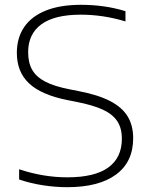

<svg xmlns="http://www.w3.org/2000/svg" viewBox="-20 -769 623 798"><path d="M59.5 -23V-65.5Q160 -32 260 -32Q373.5 -32 430 -72.8Q486.5 -113.5 486.5 -192.5Q486.5 -236.5 467.2 -265.5Q448 -294.5 407.5 -313.2Q367 -332 298.5 -345.5L260.5 -353Q152 -374.5 101 -422.2Q50 -470 50 -549.5Q50 -611 80 -655.8Q110 -700.5 169.8 -724.8Q229.5 -749 317 -749Q416 -749 501.5 -722.5V-680Q409 -708 315.5 -708Q207 -708 152 -668Q97 -628 97 -552Q97 -508 114 -478.5Q131 -449 168.5 -429.5Q206 -410 270.5 -397.5L308.5 -390Q388.5 -374.5 438 -348.8Q487.5 -323 510.5 -285.2Q533.5 -247.5 533.5 -194.5Q533.5 -96 462.2 -43.5Q391 9 259 9Q209.5 9 158 1Q106.5 -7 59.5 -23Z"/></svg>

Font: Encode Sans Expanded ExtraLight
Style: Regular
Weight: 275
Width: 7
Designer: Multiple Designers
Foundry: Impallari Type
Version: Version 2.000